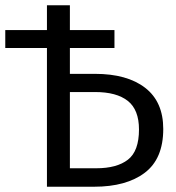

<svg xmlns="http://www.w3.org/2000/svg" viewBox="-20 -708 666 728"><path d="M340 -428Q462 -428 530.5 -375Q599 -322 599 -219Q599 -106 529 -53Q459 0 337 0H158V-526H0V-594H158V-688H245V-594H414V-526H245V-428ZM345 -70Q423 -70 465 -102.5Q507 -135 507 -217Q507 -292 464.5 -325.5Q422 -359 341 -359H245V-70Z"/></svg>

Font: FiraGO Book
Style: Regular
Weight: 350
Designer: bBox Type
Foundry: bBox Type GmbH
Version: Version 1.001;PS 001.001;hotconv 1.0.88;makeotf.lib2.5.64775